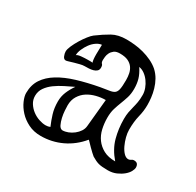

<svg xmlns="http://www.w3.org/2000/svg" viewBox="-116 -581 773 757"><g transform="rotate(30 270.5 -202.5)"><path d="M19 -71Q19 -108 36.5 -134.5Q54 -161 86 -180.5Q118 -200 162.5 -213.5Q207 -227 261 -237Q284 -241 298.5 -243Q313 -245 321 -250.5Q329 -256 332 -269.5Q335 -283 335 -312Q335 -328 332 -342Q329 -356 321 -367Q313 -378 299 -384.5Q285 -391 262 -391Q245 -391 236 -384Q227 -377 222.5 -368Q218 -359 217 -349.5Q216 -340 216 -335Q216 -324 220.5 -320Q225 -316 225 -305Q225 -295 219 -289.5Q213 -284 204 -281.5Q195 -279 185 -278.5Q175 -278 166 -278Q157 -278 145.5 -275Q134 -272 123 -269Q112 -266 103 -263Q94 -260 90 -260Q81 -260 76.5 -271Q72 -282 72 -291Q72 -301 79 -317Q86 -333 96 -349.5Q106 -366 117 -380Q128 -394 136 -400Q167 -423 193 -437.5Q219 -452 257 -452Q274 -452 294 -450Q314 -448 334.5 -442.5Q355 -437 374 -428Q393 -419 408 -406Q423 -392 432.5 -375Q442 -358 447.5 -339Q453 -320 455 -302Q457 -284 457 -269Q457 -242 450 -214Q443 -186 443 -149Q443 -134 447.5 -116.5Q452 -99 459.5 -83Q467 -67 477 -56.5Q487 -46 498 -46Q504 -46 509.5 -50Q515 -54 520 -54Q532 -54 536.5 -48Q541 -42 541 -33Q541 -25 535 -14Q529 -3 517 7Q505 17 488 24.5Q471 32 450 32Q421 32 407 28Q393 24 375 13Q371 10 363 2.5Q355 -5 347 -13Q339 -21 332.5 -28Q326 -35 325 -35Q292 5 247.5 26Q203 47 153 47Q121 47 96 34.5Q71 22 54 3.5Q37 -15 28 -35.5Q19 -56 19 -71ZM55 -79Q55 -61 64.5 -46Q74 -31 88 -20.5Q102 -10 118.5 -4.5Q135 1 149 1Q160 1 169 -3Q159 -26 151.5 -50.5Q144 -75 144 -105Q144 -128 152.5 -148.5Q161 -169 175 -189Q156 -180 135 -169.5Q114 -159 96 -146Q78 -133 66.5 -116.5Q55 -100 55 -79ZM185 -111Q185 -103 186 -87.5Q187 -72 190.5 -56.5Q194 -41 200 -28.5Q206 -16 216 -15Q228 -15 241 -20Q254 -25 265.5 -34Q277 -43 284.5 -54.5Q292 -66 293 -79L305 -204Q284 -204 262.5 -198.5Q241 -193 224 -182Q207 -171 196 -153Q185 -135 185 -111ZM380 -298Q380 -275 374.5 -257.5Q369 -240 362.5 -223.5Q356 -207 350.5 -189Q345 -171 345 -147Q345 -121 350.5 -97Q356 -73 369.5 -54.5Q383 -36 404.5 -24.5Q426 -13 458 -13Q426 -50 415 -90.5Q404 -131 404 -175Q404 -193 406.5 -206.5Q409 -220 412.5 -233Q416 -246 418.5 -260Q421 -274 421 -294Q421 -308 415.5 -323Q410 -338 400.5 -351Q391 -364 379 -372.5Q367 -381 354 -383Q369 -360 374.5 -340.5Q380 -321 380 -298ZM183 -385Q171 -384 158.5 -375.5Q146 -367 136.5 -354Q127 -341 120.5 -326Q114 -311 114 -298Q119 -303 135 -304.5Q151 -306 165 -306Q172 -306 177.5 -306Q183 -306 186 -305Q182 -316 182 -341Q182 -352 182.5 -363.5Q183 -375 183 -385Z"/></g></svg>

Font: Miltonian
Style: Regular
Weight: 400
Designer: Pablo Impallari
Foundry: Pablo Impallari
Version: Version 1.008